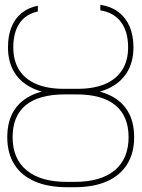

<svg xmlns="http://www.w3.org/2000/svg" viewBox="-20 -780 597 810"><path d="M256.8 -405.3H299.8Q380.4 -405.3 435.1 -381.8Q489.7 -358.4 517.8 -313Q545.9 -267.6 545.9 -201.2Q545.9 -134.3 516.4 -86.9Q486.8 -39.6 430.9 -14.9Q375 9.8 294.9 9.8H262.7Q182.6 9.8 126.2 -14.9Q69.8 -39.6 40.3 -86.7Q10.7 -133.8 10.7 -201.2Q10.7 -268.1 38.8 -313.2Q66.9 -358.4 121.6 -381.8Q176.3 -405.3 256.8 -405.3ZM299.8 -381.8H256.8Q145.5 -382.3 89.4 -336.9Q33.2 -291.5 33.2 -201.2Q33.2 -110.4 92.3 -61.5Q151.4 -12.7 261.7 -12.7H294.9Q405.3 -12.7 463.9 -61.5Q522.5 -110.4 522.5 -201.2Q522.5 -290.5 466.3 -336.4Q410.2 -382.3 299.8 -381.8ZM307.6 -405.3Q375.5 -405.3 423.1 -425.5Q470.7 -445.8 495.6 -485.1Q520.5 -524.4 520.5 -580.1Q520.5 -647 490.2 -687.3Q460 -727.5 403.3 -736.3V-759.8Q448.2 -752.9 479.2 -729.5Q510.3 -706.1 526.6 -668.5Q543 -630.9 543 -580.1Q543 -517.6 514.9 -473.1Q486.8 -428.7 434.1 -405.3Q381.3 -381.8 306.6 -381.8H249Q174.8 -382.3 122.1 -405.8Q69.3 -429.2 41.5 -473.4Q13.7 -517.6 13.7 -580.1Q13.7 -628.9 28.1 -665Q42.5 -701.2 70.6 -724.4Q98.6 -747.6 139.6 -755.9V-731.4Q88.9 -720.7 62.5 -682.1Q36.1 -643.6 36.1 -580.1Q36.1 -523.9 60.8 -484.9Q85.4 -445.8 133.1 -425.5Q180.7 -405.3 249 -405.3Z"/></svg>

Font: Inter 24pt Thin
Style: Regular
Weight: 250
Designer: Rasmus Andersson
Foundry: rsms
Version: Version 4.001;git-66647c0bb